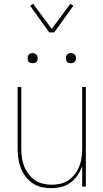

<svg xmlns="http://www.w3.org/2000/svg" viewBox="-20 -974 540 1002"><path d="M247 8Q221 8 195.5 2Q170 -4 149 -18.5Q128 -33 112.5 -54Q97 -75 88 -99Q79 -123 75.5 -148.5Q72 -174 72 -200V-520H91V-200Q91 -177 94 -153.5Q97 -130 105.5 -108Q114 -86 128 -67Q142 -48 161 -34.5Q180 -21 203.5 -15.5Q227 -10 250 -10Q273 -10 296.5 -15.5Q320 -21 339 -34.5Q358 -48 372 -67Q386 -86 394.5 -108Q403 -130 406 -153.5Q409 -177 409 -200V-520H428V0H409V-108Q400 -82 385 -59.5Q370 -37 348 -21Q326 -5 299.5 1.5Q273 8 247 8ZM350 -644Q345 -644 339.5 -645.5Q334 -647 330.5 -650.5Q327 -654 325.5 -659.5Q324 -665 324 -670Q324 -675 325.5 -680.5Q327 -686 330.5 -689.5Q334 -693 339.5 -695Q345 -697 350 -697Q355 -697 360.5 -695Q366 -693 369.5 -689.5Q373 -686 375 -680.5Q377 -675 377 -670Q377 -665 375 -659.5Q373 -654 369.5 -650.5Q366 -647 360.5 -645.5Q355 -644 350 -644ZM150 -644Q145 -644 139.5 -645.5Q134 -647 130.5 -650.5Q127 -654 125.5 -659.5Q124 -665 124 -670Q124 -675 125.5 -680.5Q127 -686 130.5 -689.5Q134 -693 139.5 -695Q145 -697 150 -697Q155 -697 160.5 -695Q166 -693 169.5 -689.5Q173 -686 175 -680.5Q177 -675 177 -670Q177 -665 175 -659.5Q173 -654 169.5 -650.5Q166 -647 160.5 -645.5Q155 -644 150 -644ZM237 -805 137 -944 153 -954 250 -823 347 -954 363 -944 263 -805Z"/></svg>

Font: Iosevka Curly Thin
Style: Regular
Weight: 100
Monospace: yes
Designer: Belleve Invis
Foundry: Belleve Invis
Version: Version 22.1.2; ttfautohint (v1.8.4)